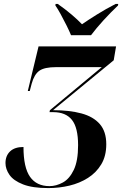

<svg xmlns="http://www.w3.org/2000/svg" viewBox="-20 -951 632 981"><path d="M227 10Q146 10 97.5 -9Q49 -28 28.5 -57.5Q8 -87 8 -118Q8 -155 31.5 -177.5Q55 -200 100 -200Q100 -95 133.5 -47.5Q167 0 233 0Q267 0 301 -18.5Q335 -37 357 -83Q379 -129 379 -209Q379 -299 347.5 -338.5Q316 -378 252 -378H233L235 -388L500 -608H267Q207 -608 181 -589.5Q155 -571 142 -524L132 -486H122L177 -714H573L561 -643L251 -388Q335 -388 396 -371.5Q457 -355 490 -317Q523 -279 523 -214Q523 -154 497.5 -111.5Q472 -69 429.5 -42Q387 -15 334.5 -2.5Q282 10 227 10ZM343 -771Q334 -793 319.5 -822Q305 -851 290 -878.5Q275 -906 263 -923L264 -931H275Q316 -902 346.5 -876Q377 -850 399 -827Q429 -848 475.5 -877Q522 -906 571 -931H584L583 -923Q545 -887 508.5 -847Q472 -807 445 -771Z"/></svg>

Font: Noto Serif Display SemiCondensed
Style: Bold Italic
Weight: 700
Width: 4
Italic angle: -12°
Designer: Monotype Design Team
Foundry: Monotype Imaging Inc.
Version: Version 2.009